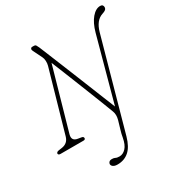

<svg xmlns="http://www.w3.org/2000/svg" viewBox="-220 -860 1180 1257"><g transform="rotate(-30 370.0 -232.0)"><path d="M608 -572.5Q626 -637.5 656.8 -673.5Q687.5 -709.5 721 -709.5Q732.5 -709.5 737.8 -703.5Q743 -697.5 743 -689Q743 -676.5 734.5 -669.5Q726 -662.5 709.5 -657.5Q654.5 -640 632.5 -561L443.5 116.5Q424 185.5 388.5 216.2Q353 247 302.5 247Q280.5 247 269.5 239Q258.5 231 258 220Q258 211 265 204Q272 197 287 197Q301.5 197 311 202.2Q320.5 207.5 339.5 207.5Q366 207.5 387.8 184.2Q409.5 161 418.5 112Q423 85 431 59.5Q439 34 449.5 -3.5Q459.5 -39.5 449 -67.5Q440.5 -90.5 423.8 -133.5Q407 -176.5 385.8 -230.5Q364.5 -284.5 341.5 -342.2Q318.5 -400 297.2 -453Q276 -506 259.5 -546L127.5 -82Q115 -36.5 160 -29.5L184.5 -25.5Q200.5 -23.5 200.5 -11.5Q200.5 0 185.5 0H12Q-4 0 -4.5 -12.5Q-4.5 -16 0.2 -20.5Q5 -25 14 -26L38.5 -29.5Q85.5 -36 98.5 -81L230 -541Q234.5 -557 233.5 -575.8Q232.5 -594.5 226 -607L192.5 -675Q187 -684.5 190.2 -692.2Q193.5 -700 202 -700H216.5Q225.5 -700 229.8 -693.8Q234 -687.5 240.5 -673Q247 -657.5 263 -618.2Q279 -579 301 -525Q323 -471 347.8 -409.8Q372.5 -348.5 396.8 -288.2Q421 -228 441.8 -176.2Q462.5 -124.5 476.5 -90.5Z"/></g></svg>

Font: Fraunces 72pt S100 Thin
Style: Italic
Weight: 100
Italic angle: -16°
Version: Version 1.000; ttfautohint (v1.8.3)